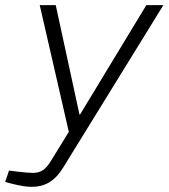

<svg xmlns="http://www.w3.org/2000/svg" viewBox="-89 -515 653 744"><path d="M32 209Q18 209 0 206Q-18 203 -39 198L-69 190L-54 146L-22 150Q-4 152 12 153.5Q28 155 38 155Q61 155 77 144.5Q93 134 108 109L182 -11L187 6H180L65 -495H127L219 -71H221L478 -495H544L156 134Q133 172 103.5 190.5Q74 209 32 209Z"/></svg>

Font: REM ExtraLight
Style: Italic
Weight: 250
Italic angle: -11°
Designer: Octavio Pardo
Foundry: Ashler Design
Version: Version 1.005;gftools[0.9.28]